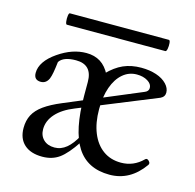

<svg xmlns="http://www.w3.org/2000/svg" viewBox="-88 -649 762 750"><g transform="rotate(15 293.0 -273.5)"><path d="M145 11Q98 11 72 -12.5Q46 -36 46 -79Q46 -109 58 -132Q70 -155 96.5 -174Q123 -193 166 -211L466 -337Q482 -343 482 -357Q482 -373 464 -384Q446 -395 420 -395Q388 -395 363.5 -374Q339 -353 325.5 -315Q312 -277 312 -226Q312 -171 328.5 -130.5Q345 -90 375.5 -68Q406 -46 448 -46Q499 -46 536 -83Q541 -88 546.5 -85Q552 -82 555 -76.5Q558 -71 554 -65Q500 11 417 11Q327 11 284.5 -55.5Q242 -122 242 -262V-317Q242 -387 176 -387Q125 -387 109 -362Q106 -336 103 -319.5Q100 -303 96 -293Q86 -270 64 -270Q36 -270 36 -299Q36 -322 51 -344Q66 -366 95 -386Q124 -406 152 -415.5Q180 -425 208 -425Q241 -425 265 -410Q289 -395 305 -363L295 -365Q326 -397 358 -411Q390 -425 430 -425Q464 -425 491 -416Q518 -407 534 -390Q549 -374 549 -356Q549 -339 532 -331L220 -204Q172 -185 146.5 -156.5Q121 -128 121 -94Q121 -68 137.5 -52Q154 -36 182 -36Q208 -36 230 -54Q252 -72 271 -108L277 -83Q242 -30 213.5 -9.5Q185 11 145 11ZM105 -512Q101 -512 99.5 -523.5Q98 -535 99.5 -546.5Q101 -558 105 -558H505Q510 -558 511 -546.5Q512 -535 510 -523.5Q508 -512 503 -512Z"/></g></svg>

Font: Junicode VF
Style: Regular
Weight: 400
Designer: Peter S. Baker
Version: Version 2.213